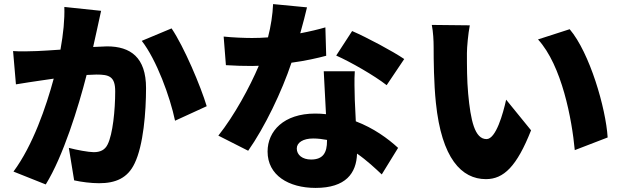

<svg xmlns="http://www.w3.org/2000/svg" viewBox="-20 -848 3040 940"><path d="M820 -709 674 -648C746 -556 813 -373 837 -257L992 -328C963 -425 881 -619 820 -709ZM44 -598 58 -435C91 -441 149 -449 181 -454L243 -463C206 -326 141 -136 46 -8L204 55C289 -82 364 -324 404 -481L452 -483C514 -483 544 -474 544 -401C544 -308 532 -191 507 -141C494 -114 471 -103 439 -103C414 -103 354 -114 317 -124L343 35C379 43 426 49 465 49C546 49 605 24 639 -48C682 -136 695 -300 695 -417C695 -567 619 -621 504 -621L436 -618L454 -699C460 -727 468 -765 475 -795L295 -814C297 -752 290 -683 276 -605C231 -602 190 -599 161 -598C121 -597 83 -595 44 -598Z M1873 -431 1959 -559C1905 -596 1776 -665 1704 -696L1626 -576C1696 -545 1813 -478 1873 -431ZM1581 -163V-158C1581 -102 1563 -67 1503 -67C1461 -67 1433 -89 1433 -121C1433 -150 1464 -170 1513 -170C1537 -170 1559 -167 1581 -163ZM1717 -499H1565L1576 -289C1559 -291 1541 -292 1523 -292C1369 -292 1290 -206 1290 -106C1290 10 1393 72 1525 72C1673 72 1725 0 1728 -96C1777 -62 1818 -23 1849 6L1929 -124C1879 -170 1809 -221 1722 -254L1717 -359C1716 -408 1714 -456 1717 -499ZM1483 -812 1317 -828C1315 -777 1306 -719 1292 -665C1266 -663 1240 -662 1214 -662C1181 -662 1121 -664 1075 -669L1086 -529C1132 -526 1173 -525 1215 -525L1247 -526C1203 -422 1127 -282 1049 -184L1195 -110C1276 -225 1360 -400 1407 -541C1475 -550 1536 -564 1577 -575L1573 -714C1539 -704 1497 -694 1450 -685C1464 -735 1476 -781 1483 -812Z M2280 -724 2094 -726C2101 -691 2103 -648 2103 -618C2103 -555 2104 -440 2114 -345C2142 -72 2240 29 2359 29C2446 29 2510 -33 2580 -210L2458 -360C2443 -292 2408 -167 2362 -167C2304 -167 2284 -259 2272 -390C2266 -457 2266 -522 2266 -588C2266 -617 2272 -682 2280 -724ZM2769 -705 2614 -655C2731 -527 2780 -264 2794 -113L2955 -175C2946 -319 2867 -590 2769 -705Z"/></svg>

Font: Noto Sans CJK HK Black
Style: Regular
Weight: 900
Designer: Ryoko NISHIZUKA 西塚涼子 (kana, bopomofo & ideographs); Paul D. Hunt (Latin, Greek & Cyrillic); Sandoll Communications 산돌커뮤니
Foundry: Adobe
Version: Version 2.004;hotconv 1.0.118;makeotfexe 2.5.65603